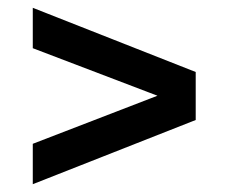

<svg xmlns="http://www.w3.org/2000/svg" viewBox="-20 -626 586 492"><path d="M64 -154V-257.5L405 -389V-372.5L64 -502.5V-606L481.5 -441.5V-318.5Z"/></svg>

Font: Encode Sans SC Condensed Thin SemiBold
Style: Regular
Weight: 600
Version: Version 3.002